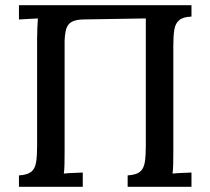

<svg xmlns="http://www.w3.org/2000/svg" viewBox="-20 -720 811 740"><path d="M53 0V-44Q86 -46 100.5 -58Q115 -70 119 -94Q123 -118 123 -155V-571Q123 -593 124 -613.5Q125 -634 126 -649Q109 -648 89 -647Q69 -646 53 -645V-700H718V-656Q686 -655 671 -642.5Q656 -630 652 -606.5Q648 -583 648 -545V-134Q648 -107 647.5 -85.5Q647 -64 645 -51Q662 -53 682.5 -53.5Q703 -54 718 -55V0H472V-44Q505 -46 519.5 -58Q534 -70 538 -94Q542 -118 542 -155V-649L298 -645Q271 -644 256 -635.5Q241 -627 235.5 -609Q230 -591 229 -562V-134Q229 -107 228.5 -85.5Q228 -64 226 -51Q243 -53 263.5 -53.5Q284 -54 299 -55V0Z"/></svg>

Font: Lora Medium
Style: Regular
Weight: 500
Designer: Olga Karpushina, Alexei Vanyashin (Cyrillic)
Foundry: Cyreal
Version: Version 3.004